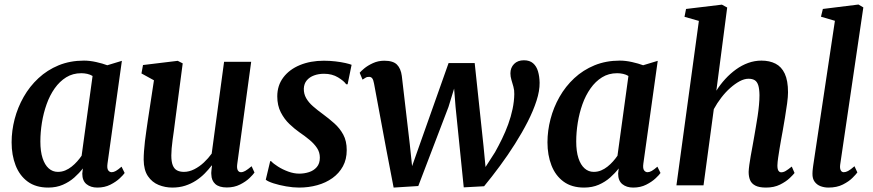

<svg xmlns="http://www.w3.org/2000/svg" viewBox="-20 -838 3947 868"><path d="M466 -98.5Q463 -76.5 469.2 -68Q475.5 -59.5 485 -59.5Q493.5 -59.5 503.8 -65.2Q514 -71 529.5 -84.5L543.5 -56Q538.5 -48 521.5 -32Q504.5 -16 478.8 -3Q453 10 420 10Q390 10 371 -5.5Q352 -21 352 -53L354.5 -76.5Q338.5 -55.5 316 -35.5Q293.5 -15.5 264.2 -2.8Q235 10 198 10Q142 10 105.2 -17Q68.5 -44 50.5 -90.5Q32.5 -137 32.5 -194.5Q32.5 -247 46.2 -299.8Q60 -352.5 87 -400Q114 -447.5 153.8 -484.5Q193.5 -521.5 245.2 -542.8Q297 -564 359.5 -564Q385.5 -564 414.8 -557.5Q444 -551 465 -543L531 -563ZM398.5 -494.5Q388 -501 374.8 -504Q361.5 -507 347.5 -507Q309 -507 279.2 -488.5Q249.5 -470 227.2 -438.5Q205 -407 190.8 -367Q176.5 -327 169.5 -283.5Q162.5 -240 162.5 -198.5Q162.5 -153.5 172.5 -123Q182.5 -92.5 200.2 -76.8Q218 -61 241.5 -61Q259.5 -61 275 -67.5Q290.5 -74 304 -84.8Q317.5 -95.5 329 -108.5Q340.5 -121.5 349 -134Z M759 10Q726.5 10 697 -2Q667.5 -14 648.8 -41.5Q630 -69 629.5 -116Q629.5 -133.5 631 -154.5Q632.5 -175.5 635.2 -199Q638 -222.5 641.5 -246.2Q645 -270 648 -291.5L676 -475L619.5 -506L626.5 -544L783.5 -563L806 -551.5L771.5 -289Q769 -267.5 766 -246.2Q763 -225 760.2 -204.8Q757.5 -184.5 756 -167Q754.5 -149.5 754.5 -135.5Q754.5 -107 761 -90.8Q767.5 -74.5 780.2 -67.8Q793 -61 811.5 -61Q835 -61 858.2 -72.8Q881.5 -84.5 901.8 -103.5Q922 -122.5 937 -143.5L993 -558.5H1115.5L1052.5 -96Q1050 -77 1055 -68.2Q1060 -59.5 1069.5 -59.5Q1078.5 -59.5 1089 -65.5Q1099.5 -71.5 1117.5 -86.5L1130.5 -58Q1125 -49.5 1108.2 -33.2Q1091.5 -17 1065.2 -3.8Q1039 9.5 1005.5 9.5Q970.5 9.5 953.2 -6.2Q936 -22 935.5 -48.5Q935 -51 935 -55.8Q935 -60.5 935.8 -66.2Q936.5 -72 937 -78Q937.5 -84 938.5 -89L937 -90Q923 -71.5 905.5 -53.8Q888 -36 865.8 -21.5Q843.5 -7 817 1.5Q790.5 10 759 10Z M1551.5 -457H1545Q1535.5 -471.5 1508.5 -488Q1481.5 -504.5 1445 -504.5Q1420 -504.5 1399.8 -497Q1379.5 -489.5 1367 -474.8Q1354.5 -460 1353.5 -437.5Q1353 -414 1364 -394.5Q1375 -375 1395 -357.5Q1415 -340 1440.5 -321.5Q1467 -302 1491.5 -280.2Q1516 -258.5 1531.8 -229.5Q1547.5 -200.5 1547.5 -159.5Q1547.5 -117.5 1530.2 -86Q1513 -54.5 1483 -33Q1453 -11.5 1414.2 -0.8Q1375.5 10 1332 10Q1305 10 1273.5 4.5Q1242 -1 1216.5 -9.2Q1191 -17.5 1181.5 -25.5L1201.5 -109.5H1205.5Q1216 -98 1237 -84.8Q1258 -71.5 1283.5 -62.2Q1309 -53 1333 -53Q1355.5 -53 1376.8 -59.8Q1398 -66.5 1412 -82.5Q1426 -98.5 1426 -125.5Q1426 -149.5 1413.2 -168.8Q1400.5 -188 1379.5 -205.5Q1358.5 -223 1333.5 -240Q1312 -255 1288.8 -277Q1265.5 -299 1249.5 -330Q1233.5 -361 1233.5 -402.5Q1233.5 -451.5 1260.8 -487.8Q1288 -524 1335.8 -543.8Q1383.5 -563.5 1444 -563.5Q1470.5 -563.5 1496.2 -560.5Q1522 -557.5 1541.8 -553Q1561.5 -548.5 1569.5 -545Z M1759.5 10 1726 -164.5 1671 -460Q1668 -477 1662.8 -483.8Q1657.5 -490.5 1649 -490.5Q1639.5 -491 1633 -486.8Q1626.5 -482.5 1619 -478L1606 -509Q1611 -515.5 1626.5 -528.5Q1642 -541.5 1665.8 -552.5Q1689.5 -563.5 1717.5 -563.5Q1757 -563.5 1774.5 -546Q1792 -528.5 1796.5 -495L1832.5 -186.5L1843 -87L1883.5 -201.5L2008 -553H2126L2166 -177L2175 -83L2218 -150Q2234 -178.5 2249.5 -210.2Q2265 -242 2277.5 -276.2Q2290 -310.5 2297.2 -345Q2304.5 -379.5 2305 -412.5Q2305.5 -430 2301 -446Q2296.5 -462 2292 -477Q2287.5 -492 2287.5 -506.5Q2287.5 -532 2304 -548.8Q2320.5 -565.5 2348.5 -565.5Q2374.5 -565.5 2390 -552Q2405.5 -538.5 2412.2 -515.5Q2419 -492.5 2419.5 -464Q2420 -427.5 2405.5 -382.5Q2391 -337.5 2365.8 -288Q2340.5 -238.5 2308.2 -187.5Q2276 -136.5 2240 -87.8Q2204 -39 2168.5 4L2076.5 9L2039.5 -355L2033 -437.5L2007.5 -354.5L1871 3Z M2888.5 -98.5Q2885.5 -76.5 2891.8 -68Q2898 -59.5 2907.5 -59.5Q2916 -59.5 2926.2 -65.2Q2936.5 -71 2952 -84.5L2966 -56Q2961 -48 2944 -32Q2927 -16 2901.2 -3Q2875.5 10 2842.5 10Q2812.5 10 2793.5 -5.5Q2774.5 -21 2774.5 -53L2777 -76.5Q2761 -55.5 2738.5 -35.5Q2716 -15.5 2686.8 -2.8Q2657.5 10 2620.5 10Q2564.5 10 2527.8 -17Q2491 -44 2473 -90.5Q2455 -137 2455 -194.5Q2455 -247 2468.8 -299.8Q2482.5 -352.5 2509.5 -400Q2536.5 -447.5 2576.2 -484.5Q2616 -521.5 2667.8 -542.8Q2719.5 -564 2782 -564Q2808 -564 2837.2 -557.5Q2866.5 -551 2887.5 -543L2953.5 -563ZM2821 -494.5Q2810.5 -501 2797.2 -504Q2784 -507 2770 -507Q2731.5 -507 2701.8 -488.5Q2672 -470 2649.8 -438.5Q2627.5 -407 2613.2 -367Q2599 -327 2592 -283.5Q2585 -240 2585 -198.5Q2585 -153.5 2595 -123Q2605 -92.5 2622.8 -76.8Q2640.5 -61 2664 -61Q2682 -61 2697.5 -67.5Q2713 -74 2726.5 -84.8Q2740 -95.5 2751.5 -108.5Q2763 -121.5 2771.5 -134Z M3443 10Q3412 10 3394.8 1Q3377.5 -8 3371 -23.8Q3364.5 -39.5 3364.5 -61Q3365 -74 3367.5 -92.5Q3370 -111 3373.8 -132.5Q3377.5 -154 3381.8 -176.2Q3386 -198.5 3389.5 -219.5Q3393 -240.5 3397.2 -264.5Q3401.5 -288.5 3405.2 -313.5Q3409 -338.5 3411.2 -362.8Q3413.5 -387 3413.5 -408Q3413 -437 3407.8 -453Q3402.5 -469 3391.8 -475.5Q3381 -482 3364 -482Q3345 -482 3324 -470.8Q3303 -459.5 3281.5 -440.5Q3260 -421.5 3240.8 -396.5Q3221.5 -371.5 3207 -344.5L3160.5 0H3038L3139.5 -743.5L3074.5 -762L3081.5 -797.5L3243.5 -817L3267.5 -804L3218.5 -428Q3236.5 -456.5 3259 -481Q3281.5 -505.5 3307.5 -524.2Q3333.5 -543 3362.5 -553.5Q3391.5 -564 3422.5 -564Q3459 -564 3486 -550.2Q3513 -536.5 3527.8 -505Q3542.5 -473.5 3542.5 -420.5Q3542.5 -401.5 3538.5 -371Q3534.5 -340.5 3528.8 -307Q3523 -273.5 3518.5 -246.5Q3515 -227.5 3511.2 -206.5Q3507.5 -185.5 3504 -164.5Q3500.5 -143.5 3497.8 -124.5Q3495 -105.5 3494.5 -90Q3494.5 -72.5 3499.5 -65.8Q3504.5 -59 3511.5 -59Q3521.5 -59 3531.8 -65Q3542 -71 3559.5 -85L3572 -56Q3567 -49 3550.2 -33Q3533.5 -17 3506.5 -3.5Q3479.5 10 3443 10Z M3778.5 -95Q3776 -78 3780.5 -68.8Q3785 -59.5 3794.5 -59.5Q3803.5 -59.5 3814 -65Q3824.5 -70.5 3843 -86.5L3856 -58.5Q3850 -50 3833.8 -33.8Q3817.5 -17.5 3790.5 -3.8Q3763.5 10 3725 10Q3706.5 10 3689.8 3.8Q3673 -2.5 3662.8 -16.5Q3652.5 -30.5 3653 -53.5Q3653 -58.5 3653.5 -65.2Q3654 -72 3655 -79Q3656 -86 3656.5 -90.5L3754.5 -744L3691.5 -762.5L3700 -797.5L3861 -817.5L3883 -804.5Z"/></svg>

Font: Merriweather 28pt SemiBold
Style: Italic
Weight: 600
Italic angle: -7.8°
Version: Version 2.101